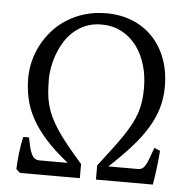

<svg xmlns="http://www.w3.org/2000/svg" viewBox="-48 -678 729 726"><g transform="rotate(5 316.5 -315.0)"><path d="M54.2 0 39.1 -13.2Q39.6 -24.9 40.5 -40Q41.5 -55.2 43.5 -71.5Q45.4 -87.9 48.1 -104.5Q50.8 -121.1 54.2 -136.7H76.2Q80.1 -116.2 84 -100.6Q87.9 -85 93 -74.5Q98.1 -64 105.5 -58.8Q112.8 -53.7 123 -53.7H230.5Q178.2 -95.2 144 -133.5Q109.9 -171.9 89.8 -209.2Q69.8 -246.6 61.8 -283.9Q53.7 -321.3 53.7 -360.8Q53.7 -392.6 61.8 -425Q69.8 -457.5 85.7 -487.5Q101.6 -517.6 124.8 -543.5Q147.9 -569.3 178.5 -588.6Q209 -607.9 246.3 -618.9Q283.7 -629.9 327.6 -629.9Q381.3 -629.9 426 -611.8Q470.7 -593.8 502.9 -560.3Q535.2 -526.9 553.2 -479.2Q571.3 -431.6 571.3 -372.1Q571.3 -328.6 559.6 -289.6Q547.9 -250.5 524.4 -212.4Q501 -174.3 466.1 -135.5Q431.2 -96.7 384.8 -53.7H497.1Q507.3 -53.7 513.9 -58.3Q520.5 -63 526.1 -73Q531.7 -83 537.6 -99.1Q543.5 -115.2 552.2 -138.7L574.2 -129.4Q573.2 -115.2 571.5 -97.9Q569.8 -80.6 567.6 -63.2Q565.4 -45.9 563 -29.3Q560.5 -12.7 558.1 0H342.3V-53.7Q370.6 -90.8 392.8 -120.1Q415 -149.4 431.9 -174.3Q448.7 -199.2 460.4 -221.2Q472.2 -243.2 479.5 -264.9Q486.8 -286.6 490 -309.8Q493.2 -333 493.2 -360.8Q493.2 -405.3 481.7 -445.8Q470.2 -486.3 447.3 -517.6Q424.3 -548.8 390.4 -567.4Q356.4 -585.9 311.5 -585.9Q278.3 -585.9 252 -574.7Q225.6 -563.5 205.6 -545.2Q185.5 -526.9 171.6 -503.4Q157.7 -480 148.9 -455.6Q140.1 -431.2 136 -407.7Q131.8 -384.3 131.8 -366.2Q131.8 -336.9 133.8 -312.7Q135.7 -288.6 141.6 -266.4Q147.5 -244.1 157.7 -221.9Q168 -199.7 184.6 -174.6Q201.2 -149.4 224.9 -120.1Q248.5 -90.8 281.2 -53.7V0Z"/></g></svg>

Font: Gentium Kaktovik
Style: Regular
Weight: 400
Designer: J. Victor Gaultney and Annie Olsen
Foundry: SIL International
Version: Version 1.102; 2013; Maintenance release